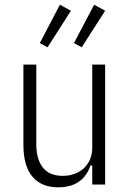

<svg xmlns="http://www.w3.org/2000/svg" viewBox="-20 -788 548 820"><path d="M374 -81H366Q352 -37 317.5 -12.5Q283 12 228 12Q157 12 118.5 -33.5Q80 -79 80 -170V-512H135V-173Q135 -108 163 -72.5Q191 -37 248 -37Q274 -37 297 -45Q320 -53 337 -68.5Q354 -84 364 -106.5Q374 -129 374 -157V-512H429V0H374ZM183 -586 150 -604 236 -768 283 -742ZM329 -586 296 -604 382 -768 429 -742Z"/></svg>

Font: IBM Plex Sans Cond Light
Style: Regular
Weight: 300
Width: 3
Designer: Mike Abbink, Paul van der Laan, Pieter van Rosmalen
Foundry: Bold Monday
Version: Version 1.3